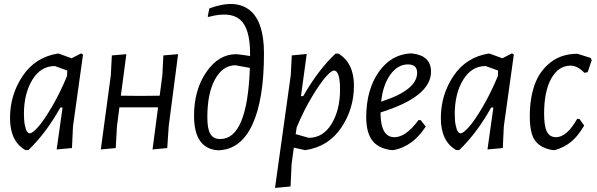

<svg xmlns="http://www.w3.org/2000/svg" viewBox="-20 -727 2918 939"><path d="M262 -465H267L330 -442L377 -466L386 -460L337 -109L332 -3L257 4L286 -201H275Q206 -77 119 7H104Q29 -36 29 -150Q29 -263 90.5 -355Q152 -447 262 -465ZM97 -169Q97 -135 102 -112.5Q107 -90 113 -82.5Q119 -75 126 -75Q138 -75 165 -104.5Q192 -134 232 -201.5Q272 -269 307 -353L308 -358L309 -382L248 -404Q179 -404 138 -336.5Q97 -269 97 -169Z M598 -462 571 -259 666 -258 761 -259 774 -359 779 -456 851 -462 805 -109 798 -3 726 4 753 -202H564L552 -109L546 -3L473 4L522 -359L527 -456Z M1046 8Q929 0 929 -161Q929 -287 989 -374.5Q1049 -462 1135 -462Q1154 -461 1203 -453V-465Q1203 -589 1154 -631Q1105 -673 999 -644L996 -647L1004 -686Q1132 -733 1201.5 -677Q1271 -621 1271 -466Q1271 -238 1213.5 -116Q1156 6 1046 8ZM994 -153Q994 -96 1009 -71.5Q1024 -47 1057 -47Q1190 -47 1202 -395L1130 -408Q1068 -406 1031 -338Q994 -270 994 -153Z M1480 -463 1452 -257H1463Q1536 -385 1621 -465H1635Q1711 -419 1711 -308Q1711 -194 1648.5 -102Q1586 -10 1475 7H1471L1417 -5L1406 76L1401 185L1325 192L1402 -359L1407 -456ZM1613 -382Q1601 -382 1574 -352Q1547 -322 1506.5 -255Q1466 -188 1431 -104L1426 -71L1490 -53Q1560 -53 1601.5 -121Q1643 -189 1643 -289Q1643 -382 1613 -382Z M2062 -108Q2000 -12 1906 7H1894Q1830 -1 1800.5 -40Q1771 -79 1771 -156Q1772 -290 1833 -376Q1894 -462 1991 -466L1999 -465Q2088 -454 2088 -376Q2088 -254 1841 -177Q1841 -56 1909 -56Q1965 -56 2027 -140L2038 -139ZM1975 -412Q1925 -412 1889 -362Q1853 -312 1844 -230Q2020 -286 2020 -371Q2020 -412 1975 -412Z M2369 -465H2374L2437 -442L2484 -466L2493 -460L2444 -109L2439 -3L2364 4L2393 -201H2382Q2313 -77 2226 7H2211Q2136 -36 2136 -150Q2136 -263 2197.5 -355Q2259 -447 2369 -465ZM2204 -169Q2204 -135 2209 -112.5Q2214 -90 2220 -82.5Q2226 -75 2233 -75Q2245 -75 2272 -104.5Q2299 -134 2339 -201.5Q2379 -269 2414 -353L2415 -358L2416 -382L2355 -404Q2286 -404 2245 -336.5Q2204 -269 2204 -169Z M2804 -464 2868 -444 2874 -433 2854 -374 2838 -371Q2804 -406 2771 -406Q2711 -406 2676 -343Q2641 -280 2641 -171Q2641 -109 2655 -82.5Q2669 -56 2699 -56Q2752 -56 2803 -146L2814 -145L2837 -113Q2806 -60 2772.5 -33Q2739 -6 2694 7H2682Q2624 -3 2597.5 -38.5Q2571 -74 2571 -158Q2571 -245 2594.5 -312Q2618 -379 2672 -421.5Q2726 -464 2804 -464Z"/></svg>

Font: Alegreya Sans
Style: Italic
Weight: 400
Italic angle: -7°
Designer: Juan Pablo del Peral
Foundry: Huerta Tipografica
Version: Version 2.007